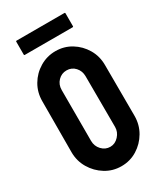

<svg xmlns="http://www.w3.org/2000/svg" viewBox="-214 -944 886 1037"><g transform="rotate(-30 228.5 -425.5)"><path d="M225 10Q171 10 126.5 -17.5Q82 -45 55 -90.5Q28 -136 28 -191L29 -508Q29 -563 55.5 -608Q82 -653 127 -680Q172 -707 225 -707Q279 -707 323 -680Q367 -653 393.5 -608Q420 -563 420 -508L421 -191Q421 -136 394.5 -90.5Q368 -45 323.5 -17.5Q279 10 225 10ZM225 -111Q255 -111 277.5 -135.5Q300 -160 300 -191L299 -508Q299 -541 278 -564Q257 -587 225 -587Q194 -587 172 -564.5Q150 -542 150 -508V-191Q150 -158 172 -134.5Q194 -111 225 -111ZM72 -772Q68 -772 68 -776V-857Q68 -861 72 -861H371Q375 -861 375 -857V-776Q375 -772 371 -772Z"/></g></svg>

Font: Staatliches
Style: Regular
Weight: 400
Designer: Brian LaRossa & Erica Carras
Foundry: Type Brut Foundry
Version: Version 1.000; ttfautohint (v1.8.2) -l 8 -r 50 -G 200 -x 14 